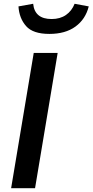

<svg xmlns="http://www.w3.org/2000/svg" viewBox="-20 -999 491 1019"><path d="M159 -718H286L166 0H39ZM78 -965 156 -979Q164 -898 254 -898Q299 -898 330 -919.5Q361 -941 376 -979L451 -965Q434 -897 380.5 -858Q327 -819 242 -819Q155 -819 118.5 -860.5Q82 -902 78 -965Z"/></svg>

Font: Nebula Sans Semibold
Style: Regular
Weight: 600
Italic angle: -9°
Designer: Paul D. Hunt for Adobe (as Source Sans)
Foundry: Nebula Entertainment & Broadcasting LLC
Version: Version 1.010